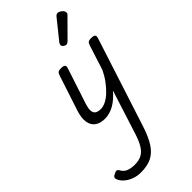

<svg xmlns="http://www.w3.org/2000/svg" viewBox="-502 -924 1523 1523"><g transform="rotate(-45 259.5 -162.5)"><path d="M184 16Q130 16 98 -8Q66 -32 59.5 -76.5Q53 -121 72 -181L171 -483Q178 -503 187.5 -509Q197 -515 216 -515Q247 -515 255.5 -505.5Q264 -496 257 -476L158 -175Q146 -137 147 -112Q148 -87 164.5 -74.5Q181 -62 215 -62Q241 -62 271 -77Q301 -92 331 -120Q361 -148 389.5 -186Q418 -224 441 -271L509 -483Q516 -503 525.5 -509Q535 -515 554 -515Q585 -515 593.5 -505.5Q602 -496 595 -476L352 275Q323 364 288 417.5Q253 471 204.5 495Q156 519 84 519Q45 519 11.5 507.5Q-22 496 -46.5 477Q-71 458 -85 435Q-94 419 -95.5 406Q-97 393 -75 381Q-55 370 -44 371Q-33 372 -25 387Q-6 420 24.5 430.5Q55 441 91 441Q138 441 169.5 424.5Q201 408 224 371Q247 334 267 272L385 -98Q362 -71 337.5 -49.5Q313 -28 287.5 -13.5Q262 1 235.5 8.5Q209 16 184 16ZM380 -616Q371 -616 358.5 -625.5Q346 -635 346 -646Q346 -653 348.5 -659Q351 -665 356 -671L479 -824Q488 -836 495 -840Q502 -844 510 -844Q520 -844 532.5 -837Q545 -830 554 -819Q563 -808 563 -796Q563 -788 559.5 -783Q556 -778 550 -773L409 -631Q394 -616 380 -616Z"/></g></svg>

Font: Playwrite MX
Style: Regular
Weight: 400
Designer: Veronika Burian, José Scaglione
Foundry: TypeTogether
Version: Version 1.002